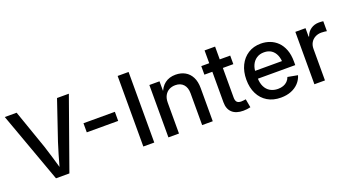

<svg xmlns="http://www.w3.org/2000/svg" viewBox="-54 -1289 3366 1860"><g transform="rotate(-20 1629.5 -358.5)"><path d="M284.7 0 21.5 -727.5H143.6L284.2 -324.7Q299.8 -276.9 320.3 -208.7Q340.8 -140.6 367.2 -48.8H342.3Q367.7 -142.1 387.9 -209.5Q408.2 -276.9 423.3 -324.7L560.1 -727.5H682.1L422.9 0Z M1041 -410.2V-316.4H717.3V-410.2Z M1297.9 -727.5V0H1185.1V-727.5Z M1552.7 -317.9V0H1443.8V-540H1548.3L1548.8 -407.2H1535.6Q1559.6 -479.5 1604.7 -513.4Q1649.9 -547.4 1714.8 -547.4Q1770 -547.4 1812 -523.9Q1854 -500.5 1877.4 -454.8Q1900.9 -409.2 1900.9 -341.8V0H1791.5V-328.1Q1791.5 -386.7 1761.5 -419.7Q1731.4 -452.6 1678.2 -452.6Q1642.1 -452.6 1613.8 -437.3Q1585.4 -421.9 1569.1 -391.8Q1552.7 -361.8 1552.7 -317.9Z M2277.3 -540V-451.7H1979V-540ZM2061 -671.9H2169.4V-146.5Q2169.4 -114.3 2182.9 -99.9Q2196.3 -85.4 2227.5 -85.4Q2236.8 -85.4 2250.5 -87.2Q2264.2 -88.9 2273.9 -90.3L2289.6 -2.9Q2272.9 1.5 2253.4 3.7Q2233.9 5.9 2215.3 5.9Q2140.6 5.9 2100.8 -31Q2061 -67.9 2061 -136.2Z M2602.1 11.2Q2522.5 11.2 2464.6 -23.4Q2406.7 -58.1 2375.5 -120.6Q2344.2 -183.1 2344.2 -266.6Q2344.2 -349.6 2375.2 -412.8Q2406.2 -476.1 2462.4 -512Q2518.6 -547.9 2593.8 -547.9Q2642.6 -547.9 2686.5 -531.5Q2730.5 -515.1 2764.4 -481.7Q2798.3 -448.2 2818.1 -396.7Q2837.9 -345.2 2837.9 -274.4V-237.8H2401.4V-318.4H2781.7L2731.4 -292.5Q2731.4 -341.8 2715.8 -379.2Q2700.2 -416.5 2669.7 -437.3Q2639.2 -458 2594.2 -458Q2549.8 -458 2518.1 -437Q2486.3 -416 2469.5 -380.4Q2452.6 -344.7 2452.6 -301.8V-248.5Q2452.6 -194.3 2471.2 -156Q2489.7 -117.7 2523.9 -97.9Q2558.1 -78.1 2603.5 -78.1Q2633.8 -78.1 2658.4 -86.9Q2683.1 -95.7 2700.7 -113.3Q2718.3 -130.9 2727.1 -155.8L2829.6 -136.7Q2816.9 -92.8 2785.6 -59.3Q2754.4 -25.9 2707.8 -7.3Q2661.1 11.2 2602.1 11.2Z M2948.7 0V-540H3053.7V-452.6H3059.1Q3073.7 -497.1 3109.9 -522.2Q3146 -547.4 3194.3 -547.4Q3205.1 -547.4 3217.5 -546.6Q3230 -545.9 3238.3 -544.4V-441.9Q3232.4 -443.4 3215.8 -445.3Q3199.2 -447.3 3182.1 -447.3Q3146.5 -447.3 3118.2 -432.1Q3089.8 -417 3073.7 -389.6Q3057.6 -362.3 3057.6 -325.2V0Z"/></g></svg>

Font: V-Inter
Style: Medium-500
Weight: 500
Designer: Rasmus Andersson
Foundry: rsms
Version: Version 4.000;git-4146feb